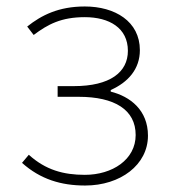

<svg xmlns="http://www.w3.org/2000/svg" viewBox="-20 -560 525 593"><path d="M243 13C352 13 437 -51 437 -141C437 -220 382 -262 322 -277V-282C376 -306 412 -347 412 -405C412 -494 335 -540 242 -540C161 -540 108 -513 64 -478L84 -452C128 -485 169 -507 242 -507C317 -507 375 -474 375 -403C375 -337 320 -294 208 -294H158V-261H223C334 -261 399 -221 399 -143C399 -67 327 -20 242 -20C176 -20 121 -35 69 -82L48 -57C105 -6 169 13 243 13Z"/></svg>

Font: Harano Aji Gothic KR ExtraLight
Style: Regular
Weight: 250
Foundry: Masamichi Hosoda
Version: HaranoAjiGothicKR-ExtraLight version 20220220;ttx 4.29.1